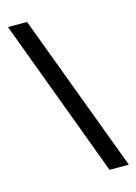

<svg xmlns="http://www.w3.org/2000/svg" viewBox="-111 -774 593 835"><g transform="rotate(-15 186.0 -357.0)"><path d="M96 -714 363 0H276L10 -714Z"/></g></svg>

Font: Noto Sans
Style: Regular
Weight: 400
Designer: Monotype Design Team
Foundry: Monotype Imaging Inc.
Version: Version 1.902